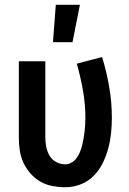

<svg xmlns="http://www.w3.org/2000/svg" viewBox="-20 -777 540 805"><path d="M254 8Q227 8 200 3Q173 -2 149.5 -15.5Q126 -29 108 -49.5Q90 -70 78.5 -94.5Q67 -119 63 -146Q59 -173 59 -200V-520H170V-200Q170 -180 174 -160.5Q178 -141 188 -124Q198 -107 216 -97.5Q234 -88 254 -88Q268 -88 281 -96Q294 -104 302 -115.5Q310 -127 315.5 -140.5Q321 -154 324.5 -168Q328 -182 330.5 -196Q333 -210 334.5 -224.5Q336 -239 337 -253.5Q338 -268 338 -282Q338 -340 328 -397Q318 -454 302 -510L408 -538Q427 -476 438 -412Q449 -348 449 -283Q449 -250 445.5 -217.5Q442 -185 433.5 -153.5Q425 -122 410 -92Q395 -62 372 -39Q349 -16 318 -4Q287 8 254 8ZM202 -600 214 -757H315L284 -600Z"/></svg>

Font: Iosevka
Style: Bold
Weight: 700
Monospace: yes
Designer: Belleve Invis
Foundry: Belleve Invis
Version: Version 32.5.0; ttfautohint (v1.8.4)